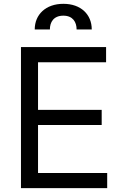

<svg xmlns="http://www.w3.org/2000/svg" viewBox="-20 -970 638 990"><path d="M88.1 0H532.7V-78.1H176.1V-325.3H504.3V-403.4H176.1V-649.1H527V-727.3H88.1ZM159.1 -818.2H237.2C237.2 -855.1 255.7 -889.2 306.8 -889.2C355.1 -889.2 375 -856.5 375 -818.2H453.1C453.1 -894.9 397.7 -950.3 306.8 -950.3C215.9 -950.3 159.1 -894.9 159.1 -818.2Z"/></svg>

Font: Margiela Sans
Style: Regular
Weight: 400
Designer: Stefan Endress, Andreas Faust
Version: Version 1.100;FEAKit 1.0